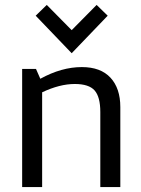

<svg xmlns="http://www.w3.org/2000/svg" viewBox="-20 -760 574 780"><path d="M70 0ZM283.8 -418.8Q222.5 -418.8 151.2 -385V0H70V-480H126.2L143.8 -440Q230 -487.5 312.5 -487.5Q388.8 -487.5 428.8 -444.4Q468.8 -401.2 468.8 -325V0H387.5V-305Q387.5 -366.2 364.4 -392.5Q341.2 -418.8 283.8 -418.8ZM125 -696.2 170 -740 271.2 -637.5 372.5 -740 417.5 -696.2 271.2 -543.8Z"/></svg>

Font: Cambay
Style: Regular
Weight: 400
Designer: Pooja Saxena
Foundry: Pooja Saxena
Version: Version 1.181;PS 001.181;hotconv 1.0.70;makeotf.lib2.5.58329